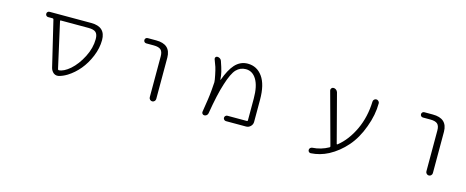

<svg xmlns="http://www.w3.org/2000/svg" viewBox="-36 -1088 4071 1676"><g transform="rotate(15 2000.0 -249.5)"><path d="M375 -497.1Q368.2 -497.1 370.1 -490.2L461.9 -80.1Q463.9 -73.2 470.7 -73.2Q514.6 -75.2 570.3 -123Q627.9 -173.8 669.9 -255.9Q711.9 -337.9 711.9 -418.9Q711.9 -461.9 692.4 -479.5Q672.9 -497.1 626 -497.1ZM767.6 -424.8Q767.6 -351.6 736.8 -277.3Q706.1 -203.1 660.2 -147.9Q614.3 -92.8 556.6 -56.6Q516.6 -32.2 480.5 -24.4Q474.6 -23.4 468.8 -23.4Q451.2 -23.4 435.5 -35.2Q416 -51.8 409.2 -77.1L310.5 -490.2Q308.6 -497.1 300.8 -497.1H260.7Q251 -497.1 244.1 -503.9Q237.3 -510.7 237.3 -521.5Q237.3 -531.2 244.1 -538.1Q251 -544.9 261.7 -544.9H635.7Q636.7 -544.9 637.7 -544.9Q767.6 -544.9 767.6 -424.8Z M1148.4 -497.1Q1137.7 -497.1 1130.9 -503.9Q1124 -510.7 1124 -521Q1124 -531.2 1130.9 -538.1Q1137.7 -544.9 1148.4 -544.9H1224.6Q1356.4 -544.9 1357.4 -424.8V-50.8Q1357.4 -39.1 1348.6 -30.3Q1339.8 -21.5 1328.1 -21.5Q1316.4 -21.5 1307.6 -30.3Q1298.8 -39.1 1298.8 -50.8V-420.9Q1298.8 -461.9 1279.8 -479.5Q1260.7 -497.1 1214.8 -497.1Z M1995.1 -21.5Q1985.4 -21.5 1978 -28.8Q1970.7 -36.1 1970.7 -45.9Q1970.7 -55.7 1978 -63Q1985.4 -70.3 1995.1 -70.3H2171.9Q2178.7 -70.3 2178.7 -78.1V-275.4Q2178.7 -386.7 2143.1 -445.8Q2107.4 -504.9 2046.9 -504.9Q1996.1 -504.9 1960.9 -468.3Q1925.8 -431.6 1892.6 -325.2Q1860.4 -226.6 1831.1 -48.8Q1829.1 -37.1 1819.8 -29.3Q1810.5 -21.5 1798.8 -21.5Q1788.1 -21.5 1781.2 -29.8Q1774.4 -38.1 1776.4 -48.8Q1789.1 -127.9 1793.9 -161.1Q1799.8 -199.2 1804.7 -254.9Q1809.6 -305.7 1809.6 -323.2Q1809.6 -339.8 1799.8 -386.7Q1791 -430.7 1783.2 -455.1Q1776.4 -473.6 1759.8 -518.6Q1758.8 -522.5 1758.8 -525.4Q1758.8 -531.2 1761.7 -536.1Q1767.6 -544.9 1778.3 -544.9Q1791 -544.9 1801.8 -537.6Q1812.5 -530.3 1816.4 -518.6Q1835.9 -462.9 1844.7 -426.8Q1852.5 -394.5 1854.5 -358.4Q1854.5 -357.4 1855.5 -357.4Q1856.4 -357.4 1857.4 -358.4Q1892.6 -455.1 1935.5 -502.9Q1983.4 -555.7 2050.8 -555.7Q2133.8 -555.7 2184.1 -485.8Q2234.4 -416 2234.4 -278.3V-79.1Q2234.4 -55.7 2217.3 -38.6Q2200.2 -21.5 2176.8 -21.5Z M2980.5 -80.1Q2982.4 -73.2 2988.3 -78.1Q3073.2 -144.5 3128.9 -263.7Q3181.6 -377 3186.5 -516.6Q3186.5 -528.3 3194.8 -536.6Q3203.1 -544.9 3214.8 -544.9Q3226.6 -544.9 3234.4 -536.1Q3243.2 -528.3 3243.2 -517.6Q3243.2 -412.1 3201.2 -299.8Q3160.2 -186.5 3092.8 -109.4Q3025.4 -32.2 2939.5 13.7Q2864.3 52.7 2782.2 57.6Q2782.2 57.6 2781.2 57.6Q2771.5 57.6 2764.6 50.8Q2757.8 43.9 2757.8 33.7Q2757.8 23.4 2765.1 16.1Q2772.5 8.8 2782.2 7.8Q2861.3 2.9 2928.7 -35.2Q2934.6 -39.1 2932.6 -45.9L2804.7 -515.6Q2801.8 -526.4 2809.1 -535.6Q2816.4 -544.9 2828.1 -544.9Q2840.8 -544.9 2851.6 -536.6Q2862.3 -528.3 2866.2 -515.6Z M3648.4 -497.1Q3637.7 -497.1 3630.9 -503.9Q3624 -510.7 3624 -521Q3624 -531.2 3630.9 -538.1Q3637.7 -544.9 3648.4 -544.9H3724.6Q3856.4 -544.9 3857.4 -424.8V-50.8Q3857.4 -39.1 3848.6 -30.3Q3839.8 -21.5 3828.1 -21.5Q3816.4 -21.5 3807.6 -30.3Q3798.8 -39.1 3798.8 -50.8V-420.9Q3798.8 -461.9 3779.8 -479.5Q3760.7 -497.1 3714.8 -497.1Z"/></g></svg>

Font: Rounded-X Mgen+ 1mn light
Style: Regular
Weight: 200
Designer: [Source Han Sans]
Ryoko NISHIZUKA  (kana & ideographs); Paul D. Hunt (Latin, Greek & Cyrillic); Wenlong ZHANG  (bopomofo
Version: Version 1.059.20150602